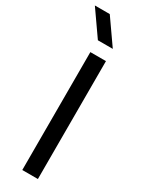

<svg xmlns="http://www.w3.org/2000/svg" viewBox="-255 -926 728 959"><g transform="rotate(30 109.0 -446.5)"><path d="M64 -893H-22L78 -750H164ZM75 -680V0H165V-680Z"/></g></svg>

Font: Glacial Indifference
Style: Medium
Weight: 500
Version: Version 1.001